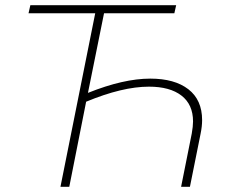

<svg xmlns="http://www.w3.org/2000/svg" viewBox="-20 -720 866 740"><path d="M759 -257Q759 -233 753 -204L712 0H678L719 -205Q724 -233 724 -252Q724 -317 679.5 -351.5Q635 -386 554 -386Q452 -386 312 -328L247 0H213L347 -669H90L97 -700H659L652 -669H381L319 -362Q456 -417 559 -417Q653 -417 706 -376Q759 -335 759 -257Z"/></svg>

Font: Montserrat Alternates ExLight
Style: Italic
Weight: 275
Italic angle: -11.3°
Designer: Julieta Ulanovsky
Foundry: Julieta Ulanovsky
Version: Version 7.200